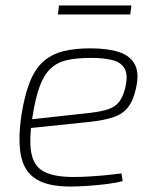

<svg xmlns="http://www.w3.org/2000/svg" viewBox="-20 -671 569 703"><path d="M311 -494Q374 -494 415.5 -480.5Q457 -467 474 -434.5Q491 -402 477 -344Q468 -303 449 -278.5Q430 -254 397 -242.5Q364 -231 311 -225L70 -200L75 -232L312 -258Q353 -263 377.5 -271.5Q402 -280 416 -298Q430 -316 438 -347Q450 -397 436 -420.5Q422 -444 389.5 -451.5Q357 -459 313 -459Q264 -459 228 -451.5Q192 -444 167 -421.5Q142 -399 126 -356.5Q110 -314 99 -244Q85 -155 95.5 -107Q106 -59 144 -41Q182 -23 248 -23Q277 -23 309.5 -25Q342 -27 372 -30Q402 -33 425 -36L429 -8Q409 -2 374 2.5Q339 7 302 9.5Q265 12 237 12Q157 12 113.5 -14.5Q70 -41 57.5 -97.5Q45 -154 58 -247Q70 -323 89.5 -371.5Q109 -420 139.5 -446.5Q170 -473 212 -483.5Q254 -494 311 -494ZM461 -651 457 -618H192L196 -651Z"/></svg>

Font: Exo 2 ExtraLight
Style: Italic
Weight: 250
Italic angle: -8°
Designer: Natanael Gama
Foundry: Natanael Gama
Version: Version 2.010